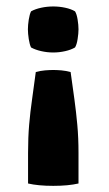

<svg xmlns="http://www.w3.org/2000/svg" viewBox="-20 -578 346 609"><path d="M93.5 -349.5Q87.5 -303.5 81.8 -263.5Q76 -223.5 72.5 -182.8Q69 -142 69 -93V4Q101 11.5 149 11.5Q196.5 11.5 229 4V-93Q229 -141.5 225.2 -182.2Q221.5 -223 216 -263.2Q210.5 -303.5 204 -349.5Q189.5 -353.5 174.8 -354.8Q160 -356 149 -356Q138 -356 122.8 -354.8Q107.5 -353.5 93.5 -349.5ZM149 -411.5Q168 -411.5 186.8 -415.8Q205.5 -420 218 -427.5Q223.5 -436.5 226.2 -454.2Q229 -472 229 -485Q229 -498.5 226.2 -515.8Q223.5 -533 218 -542Q205.5 -549.5 186.8 -553.5Q168 -557.5 149 -557.5Q129.5 -557.5 110.8 -553.5Q92 -549.5 78.5 -542Q74 -533 71.2 -515.8Q68.5 -498.5 68.5 -485Q68.5 -472 71.2 -454.2Q74 -436.5 78.5 -427.5Q92 -420 110.8 -415.8Q129.5 -411.5 149 -411.5Z"/></svg>

Font: Signika Negative SC
Style: Bold
Weight: 700
Designer: Anna Giedryś
Foundry: Anna Giedryś
Version: Version 2.000; ttfautohint (v1.8.3) -l 8 -r 50 -G 200 -x 9 -